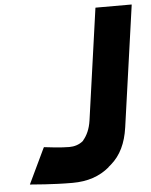

<svg xmlns="http://www.w3.org/2000/svg" viewBox="-57 -859 731 928"><g transform="rotate(-5 308.5 -395.0)"><path d="M442 -812 441 -811 365 -271C359 -230 345 -200 326 -178V-177L324 -175C305 -159 281 -152 257 -152C218 -152 156 -159 135 -162L133 -160L51 12C68 13 159 22 257 22C331 22 389 2 437 -38V-39L450 -50C496 -90 523 -146 534 -223L617 -811L616 -812Z"/></g></svg>

Font: Hussar Woodtype
Style: SeBdObl
Weight: 900
Foundry: Cannot Into Space Fonts
Version: Version 1.07